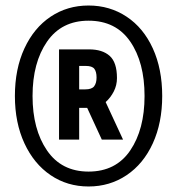

<svg xmlns="http://www.w3.org/2000/svg" viewBox="-20 -713 642 696"><path d="M34 -365Q34 -463 68.5 -537.5Q103 -612 163.5 -652.5Q224 -693 301 -693Q378 -693 439 -652.5Q500 -612 534 -537.5Q568 -463 568 -365Q568 -268 534 -193.5Q500 -119 439 -78Q378 -37 301 -37Q224 -37 163.5 -78Q103 -119 68.5 -193.5Q34 -268 34 -365ZM504 -365Q504 -487 452 -562.5Q400 -638 301 -638Q203 -638 150.5 -562Q98 -486 98 -365Q98 -244 150.5 -167.5Q203 -91 301 -91Q400 -91 452 -167.5Q504 -244 504 -365ZM194 -534H303Q351 -534 377.5 -510.5Q404 -487 404 -430Q404 -404 392.5 -381.5Q381 -359 363 -343L426 -207H349L296 -322H267V-207H194ZM289 -389Q313 -389 321.5 -400.5Q330 -412 330 -432Q330 -453 322 -463.5Q314 -474 291 -474H267V-389Z"/></svg>

Font: Cabin Condensed Medium
Style: Regular
Weight: 500
Width: 3
Version: Version 2.001